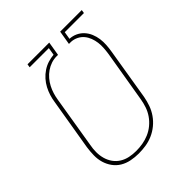

<svg xmlns="http://www.w3.org/2000/svg" viewBox="-203 -867 1006 1006"><g transform="rotate(-45 300.0 -363.5)"><path d="M246 8Q218 8 190.5 2.5Q163 -3 140.5 -16.5Q118 -30 102.5 -51.5Q87 -73 79.5 -98.5Q72 -124 72.5 -152Q73 -180 77 -208L125 -495Q128 -516 134.5 -537Q141 -558 151.5 -578Q162 -598 177.5 -615.5Q193 -633 212.5 -646Q232 -659 253 -665.5Q274 -672 296 -674L303 -716H161L164 -735H325L312 -657H302Q281 -657 261.5 -650.5Q242 -644 224.5 -632Q207 -620 193 -603.5Q179 -587 169.5 -568.5Q160 -550 154 -530.5Q148 -511 145 -491L98 -205Q93 -180 93 -155Q93 -130 99.5 -107Q106 -84 119.5 -65Q133 -46 153 -33.5Q173 -21 197 -16Q221 -11 246 -11Q270 -11 294 -15Q318 -19 341.5 -29Q365 -39 385 -55.5Q405 -72 419.5 -93Q434 -114 442 -137.5Q450 -161 454 -185L502 -471Q505 -491 506.5 -512Q508 -533 505.5 -552.5Q503 -572 496 -590.5Q489 -609 477 -623.5Q465 -638 447 -647Q429 -656 409 -657H393L406 -735H566L563 -716H421L414 -674Q437 -673 457 -663.5Q477 -654 491.5 -638Q506 -622 514.5 -601.5Q523 -581 526 -559Q529 -537 527.5 -514Q526 -491 522 -468L475 -182Q470 -155 461 -129.5Q452 -104 436 -81Q420 -58 398 -40Q376 -22 350.5 -11Q325 0 298.5 4Q272 8 246 8Z"/></g></svg>

Font: Iosevka Curly ThExObl
Style: Regular
Weight: 100
Width: 7
Italic angle: -9°
Monospace: yes
Designer: Belleve Invis
Foundry: Belleve Invis
Version: Version 11.1.0; ttfautohint (v1.8.3)